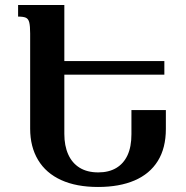

<svg xmlns="http://www.w3.org/2000/svg" viewBox="-20 -734 742 764"><path d="M370 10Q284 10 223.5 -17.5Q163 -45 131.5 -97.5Q100 -150 100 -222V-601Q100 -630 96.5 -644.5Q93 -659 83 -663.5Q73 -668 52 -668V-714H236V-201Q236 -154 251.5 -119.5Q267 -85 297 -66.5Q327 -48 371 -48Q413 -48 442.5 -65.5Q472 -83 487.5 -116.5Q503 -150 503 -200V-296H640V-221Q640 -145 608 -93.5Q576 -42 515.5 -16Q455 10 370 10ZM226 -437V-491H634V-437Z"/></svg>

Font: Noto Serif Armenian SemiBold
Style: Regular
Weight: 600
Version: Version 2.007